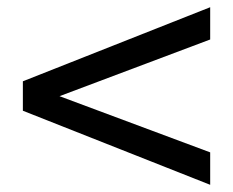

<svg xmlns="http://www.w3.org/2000/svg" viewBox="-20 -578 642 529"><path d="M43 -272.9V-354L559.1 -558.1V-469.2L144 -313L559.1 -158.2V-68.8Z"/></svg>

Font: Vazir Code Hack
Style: Code-Hack
Weight: 400
Foundry: DejaVu fonts team - Redesigned by Saber Rastikerdar
Version: Version 1.1.2